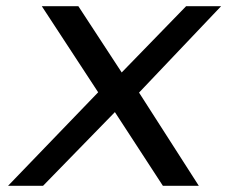

<svg xmlns="http://www.w3.org/2000/svg" viewBox="-20 -600 734 620"><path d="M6 0H119L351 -238L506 0H622L429 -301L694 -580H581L373 -366L233 -580H115L297 -302Z"/></svg>

Font: Charger Pro
Style: ExBdExtObl
Weight: 400
Designer: Jasper
Foundry: Cannot Into Space Fonts
Version: Version 1.09